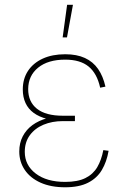

<svg xmlns="http://www.w3.org/2000/svg" viewBox="-20 -773 533 802"><path d="M252 9.3Q192.4 9.3 149.4 -10Q106.4 -29.3 83.5 -63.2Q60.5 -97.2 60.5 -140.1Q60.5 -175.8 75 -203.6Q89.4 -231.4 115.5 -250.5Q141.6 -269.5 177.2 -279.3Q212.9 -289.1 255.9 -289.1H293V-267.1H242.2Q197.8 -267.1 161.6 -252Q125.5 -236.8 104.5 -208Q83.5 -179.2 83.5 -138.7Q83.5 -83 129.2 -48.1Q174.8 -13.2 252 -13.2Q304.7 -13.2 336.9 -29.3Q369.1 -45.4 386.5 -75.2Q403.8 -105 411.6 -146L433.6 -143.1Q425.8 -97.2 405.5 -63Q385.3 -28.8 347.9 -9.8Q310.5 9.3 252 9.3ZM254.9 -267.6Q210.9 -267.6 177.2 -276.1Q143.6 -284.7 120.8 -301.3Q98.1 -317.9 86.7 -342.5Q75.2 -367.2 75.2 -399.4Q75.2 -443.8 96.9 -476.8Q118.7 -509.8 158.4 -528.1Q198.2 -546.4 252.4 -546.4Q300.8 -546.4 334.7 -530.8Q368.7 -515.1 389.6 -485.1Q410.6 -455.1 420.4 -411.1L398.4 -406.7Q385.3 -466.3 350.1 -495.1Q314.9 -523.9 252.4 -523.9Q180.7 -523.9 139.4 -490.5Q98.1 -457 97.7 -400.9Q97.7 -347.7 134.5 -318.6Q171.4 -289.6 242.2 -289.6H293V-267.6ZM241.7 -616.7 260.3 -752.9H284.7L259.8 -616.7Z"/></svg>

Font: Inter 18pt Thin
Style: Regular
Weight: 250
Designer: Rasmus Andersson
Foundry: rsms
Version: Version 4.001;git-66647c0bb